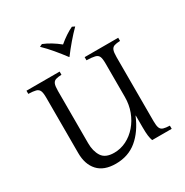

<svg xmlns="http://www.w3.org/2000/svg" viewBox="-197 -1032 1168 1209"><g transform="rotate(-30 387.0 -428.0)"><path d="M301 15Q215 15 171.5 -32.5Q128 -80 128 -162V-565Q128 -600 121 -615.5Q114 -631 95.5 -636Q77 -641 42 -642V-665H283V-642Q256 -641 241 -636Q226 -631 219.5 -615.5Q213 -600 213 -565V-185Q213 -127 237.5 -88.5Q262 -50 326 -50Q373 -50 415 -71Q457 -92 489.5 -129.5Q522 -167 540.5 -216Q559 -265 559 -322V-565Q559 -600 552 -615.5Q545 -631 524.5 -636Q504 -641 465 -642V-665H709V-642Q682 -641 667 -636Q652 -631 645.5 -615.5Q639 -600 639 -565V-99Q639 -65 645.5 -49.5Q652 -34 668.5 -29Q685 -24 714 -23V0H572Q566 -16 563 -38.5Q560 -61 560 -100V-185H558Q519 -91 455.5 -38Q392 15 301 15ZM491 -871 510 -862Q477 -829 445 -791.5Q413 -754 383 -714H381Q351 -754 319.5 -791.5Q288 -829 254 -862L273 -871Q330 -848 387 -802Q413 -824 440 -842Q467 -860 491 -871Z"/></g></svg>

Font: Bona Nova
Style: Regular
Weight: 400
Designer: Mateusz Machalski
Foundry: Capitalics
Version: Version 4.001; ttfautohint (v1.8.3)